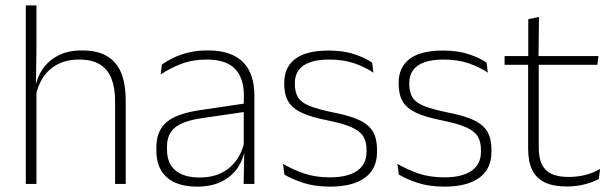

<svg xmlns="http://www.w3.org/2000/svg" viewBox="-20 -684 2282 714"><path d="M447.5 0H408V-308Q408 -356 395 -390.5Q382 -425 352.5 -443.8Q323 -462.5 273.5 -462.5Q227.5 -462.5 193.8 -444.5Q160 -426.5 139.8 -395.5Q119.5 -364.5 112.5 -324L99 -356H111Q116.5 -394 137.8 -426Q159 -458 195.8 -477.2Q232.5 -496.5 284.5 -496.5Q344 -496.5 379.8 -474.2Q415.5 -452 431.5 -410.8Q447.5 -369.5 447.5 -311.5ZM115.5 0H76V-664H115.5V-498.5L113.5 -359L115.5 -355Z M926 0H886L888.5 -125L886.5 -131.5V-290L887 -328Q887 -394.5 853.5 -428.5Q820 -462.5 749 -462.5Q695 -462.5 651.8 -445.5Q608.5 -428.5 577.5 -407L582 -444Q598.5 -456 623.2 -468.2Q648 -480.5 680.5 -488.5Q713 -496.5 753.5 -496.5Q798.5 -496.5 831.2 -485Q864 -473.5 885 -451.8Q906 -430 916 -399Q926 -368 926 -328.5ZM712.5 10Q640 10 600.8 -24.2Q561.5 -58.5 561.5 -124V-136.5Q561.5 -197.5 599.5 -229.8Q637.5 -262 724.5 -274.5L896 -300L898 -269L730 -244.5Q661.5 -234.5 631.2 -210Q601 -185.5 601 -138.5V-128Q601 -77 632 -50.5Q663 -24 722.5 -24Q771 -24 805.8 -42.2Q840.5 -60.5 861.8 -91.8Q883 -123 889.5 -162L900 -131H891Q886 -94 865 -61.8Q844 -29.5 806 -9.8Q768 10 712.5 10Z M1208 10Q1149.5 10 1107 -4.2Q1064.5 -18.5 1037.5 -35L1032.5 -74.5Q1068.5 -53.5 1110.5 -39Q1152.5 -24.5 1207.5 -24.5Q1272 -24.5 1307.5 -48.5Q1343 -72.5 1343 -119V-127Q1343 -157 1331 -176.8Q1319 -196.5 1288 -210.5Q1257 -224.5 1199.5 -236Q1138 -248 1102.5 -264.5Q1067 -281 1052 -306.8Q1037 -332.5 1037 -371.5V-376Q1037 -434 1078 -465Q1119 -496 1201.5 -496Q1258 -496 1298.5 -482.2Q1339 -468.5 1364 -451L1368.5 -414Q1337 -435 1296.8 -448.8Q1256.5 -462.5 1203.5 -462.5Q1159.5 -462.5 1131.5 -452Q1103.5 -441.5 1090 -422.2Q1076.5 -403 1076.5 -376V-371.5Q1076.5 -340.5 1088.8 -321.2Q1101 -302 1131.8 -289.8Q1162.5 -277.5 1216 -266.5Q1279.5 -254.5 1315.8 -237.5Q1352 -220.5 1367 -194.2Q1382 -168 1382 -128.5V-118.5Q1382 -55.5 1336.8 -22.8Q1291.5 10 1208 10Z M1633.5 10Q1575 10 1532.5 -4.2Q1490 -18.5 1463 -35L1458 -74.5Q1494 -53.5 1536 -39Q1578 -24.5 1633 -24.5Q1697.5 -24.5 1733 -48.5Q1768.5 -72.5 1768.5 -119V-127Q1768.5 -157 1756.5 -176.8Q1744.5 -196.5 1713.5 -210.5Q1682.5 -224.5 1625 -236Q1563.5 -248 1528 -264.5Q1492.5 -281 1477.5 -306.8Q1462.5 -332.5 1462.5 -371.5V-376Q1462.5 -434 1503.5 -465Q1544.5 -496 1627 -496Q1683.5 -496 1724 -482.2Q1764.5 -468.5 1789.5 -451L1794 -414Q1762.5 -435 1722.2 -448.8Q1682 -462.5 1629 -462.5Q1585 -462.5 1557 -452Q1529 -441.5 1515.5 -422.2Q1502 -403 1502 -376V-371.5Q1502 -340.5 1514.2 -321.2Q1526.5 -302 1557.2 -289.8Q1588 -277.5 1641.5 -266.5Q1705 -254.5 1741.2 -237.5Q1777.5 -220.5 1792.5 -194.2Q1807.5 -168 1807.5 -128.5V-118.5Q1807.5 -55.5 1762.2 -22.8Q1717 10 1633.5 10Z M2089 9.5Q2037.5 9.5 2005.8 -5.8Q1974 -21 1959 -52.2Q1944 -83.5 1944 -130.5V-459H1983.5V-134.5Q1983.5 -79 2009.2 -52.5Q2035 -26 2096 -26Q2126.5 -26 2155.8 -33.2Q2185 -40.5 2211.5 -55.5L2207 -18.5Q2184 -6 2152.8 1.8Q2121.5 9.5 2089 9.5ZM2201.5 -443H1856.5V-475.5H2205.5ZM1982.5 -469.5H1944.5V-612.5L1984.5 -621Z"/></svg>

Font: Anek Devanagari Medium ExtraLight
Style: Regular
Weight: 250
Version: Version 1.003